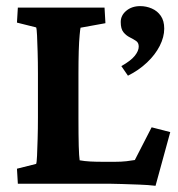

<svg xmlns="http://www.w3.org/2000/svg" viewBox="-20 -598 578 625"><path d="M486.3 6.8Q461.9 3.9 432.6 2.9Q403.3 2 377 1Q350.6 0 334 0H38.1L35.2 -48.8L97.7 -64.5Q99.6 -69.3 100.6 -91.3Q101.6 -113.3 102.5 -146Q103.5 -178.7 103.5 -214.8V-358.4Q103.5 -396.5 102.5 -428.7Q101.6 -460.9 100.6 -482.4Q99.6 -503.9 97.7 -508.8L35.2 -524.4L38.1 -573.2H320.3L323.2 -522.5L242.2 -507.8Q241.2 -504.9 239.3 -484.4Q237.3 -463.9 236.3 -431.2Q235.4 -398.4 235.4 -358.4V-214.8Q235.4 -157.2 236.3 -123Q237.3 -88.9 239.3 -76.2Q255.9 -73.2 273.9 -72.3Q292 -71.3 317.4 -71.3H353.5Q375 -71.3 391.6 -73.2Q408.2 -75.2 418.9 -77.1L473.6 -183.6L534.2 -168ZM396.5 -351.6 375 -382.8Q406.2 -400.4 418.9 -416.5Q431.6 -432.6 431.6 -446.3Q431.6 -459 422.9 -464.8Q414.1 -470.7 402.3 -476.6Q390.6 -482.4 381.8 -493.2Q373 -503.9 373 -526.4Q373 -547.9 391.1 -563Q409.2 -578.1 436.5 -578.1Q456.1 -578.1 474.1 -570.3Q492.2 -562.5 503.4 -546.4Q514.6 -530.3 514.6 -504.9Q514.6 -477.5 500 -448.7Q485.4 -419.9 458.5 -394.5Q431.6 -369.1 396.5 -351.6Z"/></svg>

Font: Crimson Pro
Style: Bold
Weight: 700
Designer: Jacques Le Bailly
Foundry: Baron von Fonthausen
Version: Version 1.003